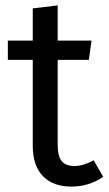

<svg xmlns="http://www.w3.org/2000/svg" viewBox="-20 -677 401 709"><path d="M361 -24Q309 12 243 12Q176 12 138.5 -26.5Q101 -65 101 -138V-456H9V-527H101V-646L193 -657V-527H318L308 -456H193V-142Q193 -101 207.5 -82.5Q222 -64 256 -64Q287 -64 326 -85Z"/></svg>

Font: Fira Sans
Style: Regular
Weight: 400
Designer: bBox Type GmbH & Carrois Corporate GbR & Edenspiekermann AG
Foundry: bBox Type GmbH & Carrois Corporate GbR & Edenspiekermann AG
Version: Version 4.301